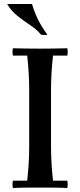

<svg xmlns="http://www.w3.org/2000/svg" viewBox="-20 -945 404 967"><path d="M45 2Q41 -17 45 -35H117Q122 -80 124.5 -122.5Q127 -165 127 -210V-490Q127 -535 124.5 -577.5Q122 -620 117 -665H45Q41 -684 45 -702Q80 -701 114 -700.5Q148 -700 182 -700Q217 -700 251 -700.5Q285 -701 319 -702Q323 -684 319 -665H247Q242 -620 239.5 -577.5Q237 -535 237 -490V-210Q237 -165 239.5 -122.5Q242 -80 247 -35H319Q323 -17 319 2Q285 0 251 0Q217 0 182 0Q148 0 114 0Q80 0 45 2ZM16 -925H141Q155 -879 173 -843.5Q191 -808 219 -770Q203 -767 187 -770Q167 -795 134 -817Q101 -839 68.5 -864.5Q36 -890 16 -925Z"/></svg>

Font: Poltawski Nowy
Style: Regular
Weight: 400
Designer: Adam Pótawski, Mateusz Machalski, Borys Kosmynka, Ania Wieluska
Foundry: Capitalics.wtf
Version: Version 1.001;gftools[0.9.25]